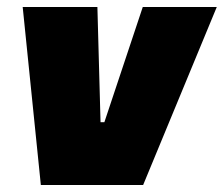

<svg xmlns="http://www.w3.org/2000/svg" viewBox="-20 -530 641 550"><path d="M97 0 45 -510H259L268 -180H279L389 -510H601L390 0Z"/></svg>

Font: Azeri Sans Black
Style: Italic
Weight: 900
Designer: Hector Gatti & Omnibus-Type (original fonts) / Cristiano Sobral (main changes and remastering)
Foundry: Omnibus-Type
Version: Version 0.07;August 21, 2020;FontCreator 13.0.0.2681 64-bit;